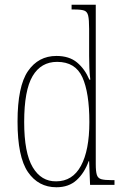

<svg xmlns="http://www.w3.org/2000/svg" viewBox="-20 -780 518 810"><path d="M218 10Q142 10 98 -54Q54 -118 54 -267Q54 -416 98 -480Q142 -544 218 -544Q272 -544 305 -516.5Q338 -489 357 -444H361Q358 -468 357 -493.5Q356 -519 356 -544V-658Q356 -697 352 -714Q348 -731 335 -735.5Q322 -740 293 -740H282V-760H384V-88Q384 -57 388.5 -42.5Q393 -28 407.5 -24Q422 -20 452 -20H463V0H360L356 -100H354Q336 -50 303 -20Q270 10 218 10ZM217 -15Q286 -15 321.5 -80.5Q357 -146 357 -265Q357 -389 327.5 -454Q298 -519 221 -519Q153 -519 117.5 -459Q82 -399 82 -265Q82 -135 118 -74.5Q154 -14 217 -15Z"/></svg>

Font: Noto Serif Tamil Condensed Thin
Style: Regular
Weight: 100
Width: 3
Designer: Indian Type Foundry, Tom Grace, and the Monotype Design Team
Foundry: Monotype Imaging Inc.
Version: Version 2.004; ttfautohint (v1.8.4.7-5d5b)